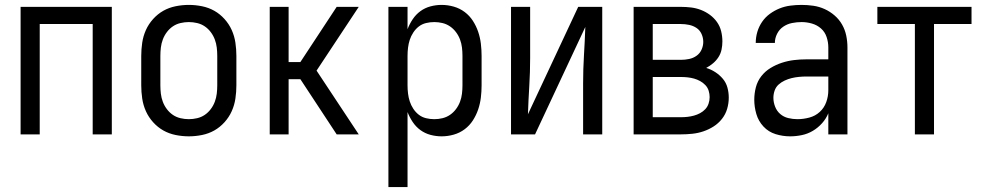

<svg xmlns="http://www.w3.org/2000/svg" viewBox="-20 -548 4040 783"><path d="M64 0V-520H436V0H358V-450H142V0Z M750 8Q723 8 696 2.5Q669 -3 646 -16Q623 -29 604.5 -49.5Q586 -70 575 -94.5Q564 -119 560 -146Q556 -173 556 -200V-320Q556 -347 560 -374Q564 -401 575 -425.5Q586 -450 604.5 -470.5Q623 -491 646 -504Q669 -517 696 -522.5Q723 -528 750 -528Q777 -528 804 -522.5Q831 -517 854 -504Q877 -491 895.5 -470.5Q914 -450 925 -425.5Q936 -401 940 -374Q944 -347 944 -320V-200Q944 -173 940 -146Q936 -119 925 -94.5Q914 -70 895.5 -49.5Q877 -29 854 -16Q831 -3 804 2.5Q777 8 750 8ZM750 -62Q767 -62 784 -66Q801 -70 815 -79.5Q829 -89 839.5 -103Q850 -117 856 -133Q862 -149 864 -166Q866 -183 866 -200V-320Q866 -337 864 -354Q862 -371 856 -387Q850 -403 839.5 -417Q829 -431 815 -440.5Q801 -450 784 -454Q767 -458 750 -458Q733 -458 716 -454Q699 -450 685 -440.5Q671 -431 660.5 -417Q650 -403 644 -387Q638 -371 636 -354Q634 -337 634 -320V-200Q634 -183 636 -166Q638 -149 644 -133Q650 -117 660.5 -103Q671 -89 685 -79.5Q699 -70 716 -66Q733 -62 750 -62Z M1080 0V-520H1157V-295H1205L1353 -520H1443L1271 -260L1443 0H1353L1205 -225H1157V0Z M1564 215V-520H1642V-429Q1650 -450 1663 -469.5Q1676 -489 1694.5 -502.5Q1713 -516 1735.5 -522Q1758 -528 1781 -528Q1806 -528 1830.5 -521Q1855 -514 1875 -499Q1895 -484 1908.5 -463Q1922 -442 1930 -418.5Q1938 -395 1941 -370Q1944 -345 1944 -320V-200Q1944 -175 1941 -150Q1938 -125 1930 -101.5Q1922 -78 1908.5 -57Q1895 -36 1875 -21Q1855 -6 1830.5 1Q1806 8 1781 8Q1758 8 1735.5 2Q1713 -4 1694.5 -17.5Q1676 -31 1663 -50.5Q1650 -70 1642 -91V215ZM1751 -62Q1768 -62 1784.5 -66Q1801 -70 1815 -79.5Q1829 -89 1839.5 -103Q1850 -117 1856 -133Q1862 -149 1864 -166Q1866 -183 1866 -200V-320Q1866 -337 1864 -354Q1862 -371 1856 -387Q1850 -403 1839.5 -417Q1829 -431 1815 -440.5Q1801 -450 1784.5 -454Q1768 -458 1751 -458Q1734 -458 1717.5 -454Q1701 -450 1688 -440Q1675 -430 1665.5 -415.5Q1656 -401 1651 -385.5Q1646 -370 1644 -353.5Q1642 -337 1642 -320V-200Q1642 -183 1644 -166.5Q1646 -150 1651 -134.5Q1656 -119 1665.5 -104.5Q1675 -90 1688 -80Q1701 -70 1717.5 -66Q1734 -62 1751 -62Z M2064 0V-520H2142V-312Q2142 -254 2138.5 -197Q2135 -140 2133 -82L2338 -520H2436V0H2358V-208Q2358 -266 2361.5 -323Q2365 -380 2367 -438L2162 0Z M2564 0V-520H2757Q2778 -520 2798.5 -517.5Q2819 -515 2838.5 -507.5Q2858 -500 2875 -487.5Q2892 -475 2904 -458Q2916 -441 2921 -420.5Q2926 -400 2926 -379Q2926 -362 2922.5 -345.5Q2919 -329 2910 -315Q2901 -301 2888 -290Q2875 -279 2860 -271Q2880 -265 2897.5 -253.5Q2915 -242 2928 -226.5Q2941 -211 2946.5 -191Q2952 -171 2952 -150Q2952 -127 2945.5 -104.5Q2939 -82 2924.5 -63.5Q2910 -45 2890.5 -32.5Q2871 -20 2849 -12.5Q2827 -5 2803.5 -2.5Q2780 0 2757 0ZM2642 -304H2757Q2774 -304 2790.5 -307.5Q2807 -311 2820.5 -320.5Q2834 -330 2841 -345.5Q2848 -361 2848 -377Q2848 -394 2841 -409.5Q2834 -425 2820.5 -434Q2807 -443 2790.5 -446.5Q2774 -450 2757 -450H2642ZM2642 -70H2757Q2771 -70 2784 -71.5Q2797 -73 2810 -76.5Q2823 -80 2835 -86.5Q2847 -93 2856 -102.5Q2865 -112 2869.5 -125Q2874 -138 2874 -152Q2874 -165 2870 -178Q2866 -191 2856.5 -201Q2847 -211 2835 -217.5Q2823 -224 2810.5 -227.5Q2798 -231 2784.5 -232.5Q2771 -234 2757 -234H2642Z M3202 8Q3172 8 3143 -1Q3114 -10 3093.5 -32Q3073 -54 3064.5 -83Q3056 -112 3056 -141Q3056 -167 3062.5 -192Q3069 -217 3084.5 -237Q3100 -257 3122 -270.5Q3144 -284 3168.5 -292Q3193 -300 3218 -303Q3243 -306 3269 -306H3358V-355Q3358 -376 3351 -397Q3344 -418 3328 -432Q3312 -446 3291 -452Q3270 -458 3249 -458Q3229 -458 3209.5 -454Q3190 -450 3174 -439Q3158 -428 3149 -410Q3140 -392 3140 -373H3062Q3062 -396 3068.5 -418Q3075 -440 3088 -459Q3101 -478 3119.5 -491.5Q3138 -505 3159 -513.5Q3180 -522 3203 -525Q3226 -528 3249 -528Q3273 -528 3297 -524.5Q3321 -521 3343 -511Q3365 -501 3383.5 -485Q3402 -469 3414 -448Q3426 -427 3431 -403Q3436 -379 3436 -355V0H3358V-86Q3349 -64 3332.5 -45.5Q3316 -27 3295 -14.5Q3274 -2 3250 3Q3226 8 3202 8ZM3232 -62Q3256 -62 3280.5 -68.5Q3305 -75 3323 -91.5Q3341 -108 3349.5 -131.5Q3358 -155 3358 -180V-236H3269Q3254 -236 3238.5 -234.5Q3223 -233 3208.5 -229.5Q3194 -226 3180 -219.5Q3166 -213 3155 -203Q3144 -193 3139 -178.5Q3134 -164 3134 -149Q3134 -131 3141 -113Q3148 -95 3162 -83Q3176 -71 3194.5 -66.5Q3213 -62 3232 -62Z M3711 0V-450H3558V-520H3942V-450H3789V0Z"/></svg>

Font: Iosevka www.saffi
Style: Regular
Weight: 400
Monospace: yes
Designer: Belleve Invis
Foundry: Belleve Invis
Version: Version 22.0.2; ttfautohint (v1.8.3)